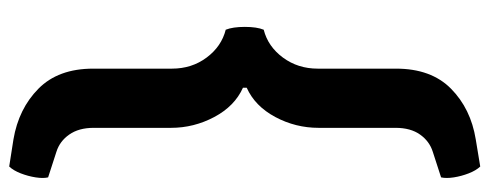

<svg xmlns="http://www.w3.org/2000/svg" viewBox="-336 -480 1038 407"><g transform="rotate(90 183.5 -277.0)"><path d="M43.5 -316.5Q79 -325.5 102.5 -357.2Q126 -389 126 -431V-597Q126 -671.5 168.5 -713.5Q211 -755.5 276 -766L333.5 -775.5Q342 -766.5 348 -751Q354 -735.5 356.5 -719.5Q359 -703.5 356.5 -692.5L302.5 -675Q280 -668 265.8 -648Q251.5 -628 251.5 -596V-433Q251.5 -384 228.5 -341Q205.5 -298 166.5 -280.5V-272.5Q205.5 -255 228.5 -211.8Q251.5 -168.5 251.5 -120V44Q251.5 75.5 265.8 95.8Q280 116 302.5 123L356.5 140.5Q359 151 356.5 167Q354 183 348 198.5Q342 214 333.5 223L276 214Q211 203 168.5 161Q126 119 126 45V-122Q126 -164 102.5 -195.5Q79 -227 43.5 -236Q37.5 -251 37.5 -276.5Q37.5 -302 43.5 -316.5Z"/></g></svg>

Font: Signika Negative Light SemiBold
Style: Regular
Weight: 600
Version: Version 2.001